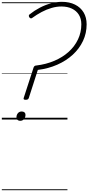

<svg xmlns="http://www.w3.org/2000/svg" viewBox="-20 -1308 968 2101"><path d="M261 -216Q247 -216 241.5 -220.5Q236 -225 239 -235L348 -571Q352 -581 359.5 -586Q367 -591 376 -591Q484 -604 574.5 -642.5Q665 -681 731 -740.5Q797 -800 833.5 -877Q870 -954 870 -1042Q870 -1103 843 -1146.5Q816 -1190 767 -1213.5Q718 -1237 651 -1237Q599 -1237 544 -1221Q489 -1205 435.5 -1176.5Q382 -1148 331 -1111Q323 -1105 315 -1107.5Q307 -1110 300 -1120Q295 -1130 295.5 -1137Q296 -1144 304 -1151Q357 -1193 416.5 -1224Q476 -1255 538 -1271.5Q600 -1288 657 -1288Q740 -1288 801 -1257.5Q862 -1227 895 -1172Q928 -1117 928 -1042Q928 -944 888 -859.5Q848 -775 776 -709Q704 -643 606.5 -600Q509 -557 394 -543L295 -235Q291 -225 283.5 -220.5Q276 -216 261 -216ZM200 14Q183 14 171.5 4Q160 -6 160 -23Q160 -50 175.5 -69Q191 -88 218 -88Q236 -88 247.5 -78.5Q259 -69 259 -51Q259 -25 243.5 -5.5Q228 14 200 14ZM0 763H718V773H0ZM0 -20H718V0H0ZM0 -505H718V-500H0ZM0 -1283H718V-1273H0Z"/></svg>

Font: Playwrite NL Guides
Style: Regular
Weight: 400
Designer: Veronika Burian, José Scaglione
Foundry: TypeTogether
Version: Version 1.003